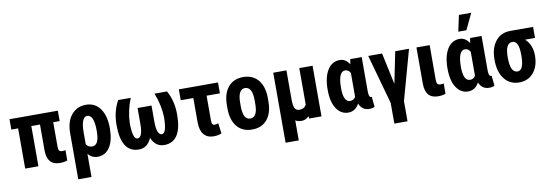

<svg xmlns="http://www.w3.org/2000/svg" viewBox="-67 -1277 5654 1975"><g transform="rotate(-10 2760.0 -289.5)"><path d="M535.6 -419.9H468.3V-166Q468.3 -134.3 477.3 -122.8Q486.3 -111.3 507.3 -111.3Q528.3 -111.3 542.5 -115.2L542 -7.3Q507.3 5.4 464.8 5.4Q332.5 5.4 330.1 -145.5V-419.9H239.7V0H101.6V-419.9H30.8V-528.3H535.6Z M893.6 -260.7Q893.6 -423.3 821.8 -423.3Q792 -423.3 775.1 -382.1Q758.3 -340.8 758.3 -266.1V-138.2Q778.8 -104.5 821.3 -104.5Q892.1 -104.5 893.6 -244.1ZM858.4 9.8Q796.9 9.8 758.3 -39.1V203.1H620.1V-278.3Q620.1 -398.9 677.7 -468.5Q735.4 -538.1 829.6 -538.1Q923.8 -538.1 977.5 -463.6Q1031.2 -389.2 1031.2 -259.8Q1031.2 -130.4 985.1 -60.3Q939 9.8 858.4 9.8Z M1289.1 9.8Q1104.5 9.8 1104.5 -276.4Q1104.5 -419.4 1166 -528.3H1296.9Q1246.1 -400.9 1242.2 -276.4Q1242.2 -104.5 1293.9 -104.5Q1348.1 -104.5 1348.1 -249V-413.1H1493.7V-248.5Q1493.7 -104.5 1547.9 -104.5Q1599.6 -104.5 1599.6 -276.4Q1595.7 -400.9 1544.9 -528.3H1675.8Q1737.3 -419.4 1737.3 -276.4Q1737.3 9.8 1552.7 9.8Q1462.9 9.8 1420.9 -87.9Q1378.9 9.8 1289.1 9.8Z M2208.5 -414.6H2069.3V-161.1Q2069.3 -129.4 2076.7 -117.7Q2084 -106 2099.6 -106Q2115.2 -106 2138.2 -113.8L2152.3 -5.9Q2118.2 9.8 2069.8 9.8Q2002.9 9.8 1966.8 -33.7Q1930.7 -77.1 1930.7 -163.1V-414.6H1799.3V-528.3H2208.5Z M2471.2 -423.3Q2435.5 -423.8 2416 -388.7Q2396.5 -353.5 2396.5 -281.2V-246.6Q2396.5 -105 2472.2 -105Q2542 -105 2547.4 -223.1L2547.9 -281.2Q2547.9 -423.3 2471.2 -423.3ZM2257.8 -281.2Q2257.8 -401.4 2314.5 -469.7Q2371.1 -538.1 2471.7 -538.1Q2572.3 -538.1 2628.9 -469.7Q2685.5 -401.4 2685.5 -280.3V-246.6Q2685.5 -126 2629.4 -58.1Q2573.2 9.8 2471.7 9.8Q2370.1 9.8 2314.5 -58.6Q2257.8 -127 2257.8 -247.6Z M2923.3 -528.3V-224.1Q2923.3 -162.1 2937 -133.8Q2950.7 -105.5 2987.3 -106Q3036.1 -106 3057.6 -147.9V-528.3H3196.3V0H3067.4L3065.4 -24.9Q3030.8 10.3 2989.7 10.3Q2948.7 10.3 2923.3 -6.3V203.1H2785.6V-528.3Z M3517.1 -423.3Q3444.8 -423.3 3444.8 -250.5Q3444.8 -104.5 3516.6 -104.5Q3552.2 -104.5 3571.8 -137.2V-386.2Q3552.2 -423.3 3517.1 -423.3ZM3709.5 -528.3V-164.6Q3710.4 -106.9 3734.9 -106.9Q3738.3 -106.9 3740.2 -108.9L3751.5 -1.5Q3728 10.3 3695.8 10.3Q3620.1 10.3 3589.8 -64Q3550.8 9.8 3475.6 9.8Q3400.4 9.8 3353.3 -59.6Q3306.2 -128.9 3306.2 -258.8Q3306.2 -388.7 3353 -463.4Q3399.9 -538.1 3481 -538.1Q3543 -538.1 3581.5 -475.6L3589.8 -528.3Z M4059.1 203.6H3921.4V-12.2L3777.8 -528.3H3922.4L3992.7 -199.2L4059.6 -528.3H4203.6L4059.1 -6.8Z M4493.7 -115.2 4492.7 -7.3Q4458 5.4 4415.5 5.4Q4282.2 5.4 4281.2 -148.9V-528.3H4419.4L4418.9 -166Q4418.9 -136.2 4427.7 -123.8Q4436.5 -111.3 4458 -111.3Q4479.5 -111.3 4493.7 -115.2Z M4769 -423.3Q4696.8 -423.3 4696.8 -250.5Q4696.8 -104.5 4768.6 -104.5Q4804.2 -104.5 4823.7 -137.2V-386.2Q4804.2 -423.3 4769 -423.3ZM4961.4 -528.3V-164.6Q4962.4 -106.9 4986.8 -106.9Q4990.2 -106.9 4992.2 -108.9L5003.4 -1.5Q4980 10.3 4947.8 10.3Q4872.1 10.3 4841.8 -64Q4802.7 9.8 4727.5 9.8Q4652.3 9.8 4605.5 -59.6Q4558.6 -128.9 4558.1 -258.8Q4558.1 -388.7 4605 -463.9Q4651.9 -538.1 4732.9 -538.1Q4794.9 -538.1 4833.5 -475.6L4841.8 -528.3ZM4769.5 -781.7H4898.4L4817.9 -613.3H4733.4Z M5262.2 -413.1Q5191.4 -413.1 5188.5 -279.3V-258.8Q5188.5 -104.5 5263.2 -104.5Q5323.7 -104.5 5329.1 -230.5L5329.6 -269Q5329.6 -413.1 5262.2 -413.1ZM5499.5 -413.1H5396.5Q5467.8 -344.7 5467.8 -235.4Q5467.8 -126 5412.1 -58.1Q5356.4 9.8 5260.7 9.8Q5165 9.8 5107.7 -62.7Q5050.3 -135.3 5050.3 -261.7V-269Q5050.3 -386.7 5107.2 -457.5Q5164.1 -528.3 5262.2 -528.3L5262.7 -527.8V-528.3H5499.5Z"/></g></svg>

Font: RobotoCondensed-Bold
Style: Bold
Weight: 700
Designer: Google
Version: Version 2.001240; 2014